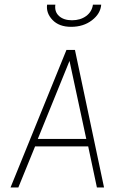

<svg xmlns="http://www.w3.org/2000/svg" viewBox="-20 -828 507 848"><path d="M26.5 0 273.5 -607.5H311L439.5 0H408L369.5 -181.5H135L61 0ZM147 -214.5H361L287 -559ZM294 -709.5Q241 -709.5 212 -739.8Q183 -770 188 -807.5H224.5Q220 -776 240.8 -757.2Q261.5 -738.5 298 -738.5Q335 -738.5 360.5 -757.2Q386 -776 390.5 -807.5H427Q424 -767.5 386.2 -738.5Q348.5 -709.5 294 -709.5Z"/></svg>

Font: Karla ExtraLight
Style: Italic
Weight: 250
Italic angle: -8°
Designer: Jonathan Pinhorn
Version: Version 2.004;gftools[0.9.33]